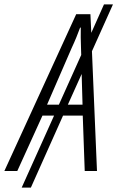

<svg xmlns="http://www.w3.org/2000/svg" viewBox="-83 -781 536 877"><path d="M-63 0H-4L111 -253H164L16 76H58L205 -253H295L304 0H360L337 -547L433 -761H392L334 -631L330 -716H265ZM132 -303 244 -561C261 -597 273 -628 283 -655H286C285 -628 286 -594 287 -562L288 -530L186 -303ZM294 -303H227L290 -443Z"/></svg>

Font: Noto Sans Condensed Light
Style: Italic
Weight: 300
Width: 3
Italic angle: -12°
Designer: Monotype Design Team
Foundry: Monotype Imaging Inc.
Version: Version 2.013